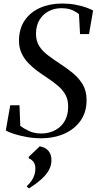

<svg xmlns="http://www.w3.org/2000/svg" viewBox="-20 -772 556 1088"><path d="M210.5 11.5Q171 11.5 129.8 4Q88.5 -3.5 56.8 -14Q25 -24.5 13 -33.5L38 -175.5H90.5L95 -58.5Q113.5 -44.5 143.5 -30Q173.5 -15.5 214 -15.5Q242 -15.5 268.8 -24.2Q295.5 -33 317 -50.8Q338.5 -68.5 351.8 -96.2Q365 -124 366 -161.5Q367.5 -203.5 352 -232.8Q336.5 -262 309.2 -285.2Q282 -308.5 247 -331.5Q219.5 -349.5 191.2 -370.2Q163 -391 139.8 -415.5Q116.5 -440 102.2 -470.5Q88 -501 87.5 -539.5Q87.5 -608.5 119.8 -656Q152 -703.5 207.5 -727.8Q263 -752 331.5 -752Q372 -752 406.8 -745.5Q441.5 -739 467.5 -729.8Q493.5 -720.5 507.5 -712.5L484.5 -579H433.5L427.5 -691.5Q414 -703.5 390.2 -714.5Q366.5 -725.5 326.5 -725.5Q289 -725.5 256.5 -708.8Q224 -692 204.2 -660Q184.5 -628 184 -582.5Q183.5 -541 202 -511.5Q220.5 -482 251.5 -458.8Q282.5 -435.5 319 -411.5Q357 -387 391.5 -359Q426 -331 448.2 -294.2Q470.5 -257.5 470.5 -206.5Q471.5 -140.5 438.8 -91.5Q406 -42.5 347.2 -15.5Q288.5 11.5 210.5 11.5ZM132.5 286.5V282Q149 267 159.8 250.8Q170.5 234.5 175.5 217.5Q180.5 200.5 180.5 183.5Q180.5 160 170 145.8Q159.5 131.5 143 125.5V116.5L205.5 57Q237.5 63 254.5 83Q271.5 103 271.5 136Q271.5 165 257.5 191Q243.5 217 215.5 242.5Q187.5 268 145 295.5Z"/></svg>

Font: Merriweather 144pt
Style: Italic
Weight: 400
Italic angle: -7.8°
Version: Version 2.101